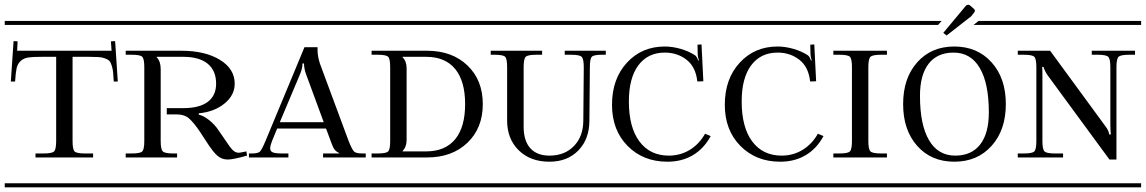

<svg xmlns="http://www.w3.org/2000/svg" viewBox="-29 -797 4875 817"><path d="M-8.8 -708H498V-690.9H-8.8ZM-8.8 -17.1H498V0H-8.8ZM43.9 -581.1H445.8L442.9 -621.1L460.9 -622.1L472.2 -450.2H455.1Q453.6 -477.1 452.1 -491Q450.7 -504.9 446 -519Q441.4 -533.2 435.8 -538.6Q430.2 -543.9 417.7 -548.6Q405.3 -553.2 390.4 -554.2Q375.5 -555.2 350.1 -555.2H279.8V-196.8Q279.8 -161.6 288.3 -152.8Q296.9 -144 332 -144H367.2V-127H122.1V-144H157.2Q192.4 -144 201.2 -152.8Q210 -161.6 210 -196.8V-555.2H148.9Q110.8 -555.2 91.8 -552.5Q72.8 -549.8 59.3 -537.8Q45.9 -525.9 41.7 -506.8Q37.6 -487.8 35.2 -450.2H17.1L28.8 -622.1L45.9 -621.1Z M505.9 -581.1H741.7Q843.8 -581.1 906.7 -542.5Q969.7 -503.9 969.7 -440.9Q969.7 -391.6 926 -356.2Q882.3 -320.8 816.9 -314.9V-309.1Q837.4 -304.7 861.3 -285.6Q885.3 -266.6 901.9 -241.2L918 -217.8Q950.7 -168.5 960.9 -158.7Q973.1 -147 986.8 -147Q988.3 -147 990.7 -147.5Q993.2 -147.9 994.6 -147.9L1019.5 -152.8L1022 -134.8Q963.9 -118.2 939.9 -118.2Q914.6 -118.2 895.5 -134.8Q876.5 -151.4 847.7 -196.8L822.8 -234.9Q794.9 -276.4 775.1 -293.2Q755.4 -310.1 724.6 -310.1H680.7V-336.9H751Q819.3 -336.9 855 -363.5Q890.6 -390.1 890.6 -440.9Q890.6 -496.6 854.7 -525.9Q818.8 -555.2 751 -555.2H637.7V-553.2Q654.8 -536.1 654.8 -502.9V-196.8Q654.8 -161.6 663.8 -152.8Q672.9 -144 708 -144H724.6V-127H505.9V-144H532.7Q567.9 -144 576.4 -152.8Q585 -161.6 585 -196.8V-511.2Q585 -546.4 576.4 -555.2Q567.9 -564 532.7 -564H505.9ZM480 -708H1030.8V-690.9H480ZM480 -17.1H1030.8V0H480Z M1030.3 -127V-144H1042.5Q1068.8 -144 1076.9 -151.9Q1085 -159.7 1100.6 -196.8L1266.6 -596.2H1322.3V-590.8V-582Q1322.3 -557.6 1332.5 -525.9L1454.6 -196.8Q1469.2 -160.2 1477.8 -152.1Q1486.3 -144 1512.7 -144H1527.3V-127H1345.7V-144H1414.6V-146Q1393.6 -153.3 1383.3 -183.1L1358.4 -250H1150.4L1128.4 -196.8Q1120.6 -175.8 1120.6 -166Q1120.6 -153.3 1131.6 -148.7Q1142.6 -144 1170.4 -144H1198.2V-127ZM1348.6 -276.9 1273.4 -481Q1264.6 -505.4 1264.6 -526.9H1258.3Q1258.3 -506.8 1247.6 -481L1161.6 -276.9ZM1012.7 -708H1545.4V-690.9H1012.7ZM1012.7 -17.1H1545.4V0H1012.7Z M1526.4 -708H2068.4V-690.9H1526.4ZM1526.4 -17.1H2068.4V0H1526.4ZM1684.1 -152.8H1784.2Q1865.2 -152.8 1907.7 -204.3Q1950.2 -255.9 1950.2 -354Q1950.2 -452.1 1907.7 -503.7Q1865.2 -555.2 1784.2 -555.2H1684.1V-553.2Q1701.2 -536.1 1701.2 -506.8V-201.2Q1701.2 -171.9 1684.1 -154.8ZM1579.1 -564H1552.2V-581.1H1788.1Q1894.5 -581.1 1960 -518.6Q2025.4 -456.1 2025.4 -354Q2025.4 -252 1960 -189.5Q1894.5 -127 1788.1 -127H1552.2V-144H1579.1Q1614.3 -144 1622.8 -152.8Q1631.3 -161.6 1631.3 -196.8V-511.2Q1631.3 -546.4 1622.8 -555.2Q1614.3 -564 1579.1 -564Z M2033.2 -708H2575.2V-690.9H2033.2ZM2033.2 -17.1H2575.2V0H2033.2ZM2059.1 -581.1H2277.8V-564H2252Q2216.8 -564 2208 -555.2Q2199.2 -546.4 2199.2 -511.2V-257.8Q2199.2 -197.8 2227.5 -166.3Q2255.9 -134.8 2309.1 -134.8Q2374 -134.8 2413.6 -176Q2453.1 -217.3 2453.1 -284.2L2455.1 -511.2Q2455.1 -546.4 2446 -555.2Q2437 -564 2401.9 -564H2374V-581.1H2548.8V-564H2532.2Q2497.6 -564 2489.3 -555.4Q2481 -546.9 2481 -511.2L2479 -284.2Q2479 -205.6 2432.4 -157.2Q2385.7 -108.9 2309.1 -108.9Q2228 -108.9 2178.5 -157.2Q2128.9 -205.6 2128.9 -284.2V-511.2Q2128.9 -546.4 2120.6 -555.2Q2112.3 -564 2077.1 -564H2059.1Z M2531.2 -708H3030.3V-690.9H2531.2ZM2531.2 -17.1H3030.3V0H2531.2ZM2995.1 -217.8Q2966.3 -164.6 2919.4 -136.7Q2872.6 -108.9 2811 -108.9Q2708 -108.9 2641.6 -176Q2575.2 -243.2 2575.2 -351.1Q2575.2 -461.4 2638.7 -530.3Q2702.1 -599.1 2799.8 -599.1Q2831.5 -599.1 2866.2 -589.4Q2900.9 -579.6 2928.2 -562Q2937 -555.7 2941.9 -539.1L2944.8 -540Q2939.9 -557.1 2939.9 -564.9L2939 -606.9L2956.1 -607.9L2963.9 -451.2L2939 -450.2L2938 -452.1Q2931.2 -512.7 2892.1 -543Q2853 -573.2 2799.8 -573.2Q2728 -573.2 2687.5 -519.3Q2647 -465.3 2647 -365.2Q2647 -254.9 2692.1 -194.8Q2737.3 -134.8 2816.9 -134.8Q2865.7 -134.8 2906 -159.2Q2946.3 -183.6 2971.2 -228Z M3011.2 -708H3510.3V-690.9H3011.2ZM3011.2 -17.1H3510.3V0H3011.2ZM3475.1 -217.8Q3446.3 -164.6 3399.4 -136.7Q3352.5 -108.9 3291 -108.9Q3188 -108.9 3121.6 -176Q3055.2 -243.2 3055.2 -351.1Q3055.2 -461.4 3118.7 -530.3Q3182.1 -599.1 3279.8 -599.1Q3311.5 -599.1 3346.2 -589.4Q3380.9 -579.6 3408.2 -562Q3417 -555.7 3421.9 -539.1L3424.8 -540Q3419.9 -557.1 3419.9 -564.9L3418.9 -606.9L3436 -607.9L3443.8 -451.2L3418.9 -450.2L3418 -452.1Q3411.1 -512.7 3372.1 -543Q3333 -573.2 3279.8 -573.2Q3208 -573.2 3167.5 -519.3Q3127 -465.3 3127 -365.2Q3127 -254.9 3172.1 -194.8Q3217.3 -134.8 3296.9 -134.8Q3345.7 -134.8 3386 -159.2Q3426.3 -183.6 3451.2 -228Z M3491.2 -708H3788.1V-690.9H3491.2ZM3491.2 -17.1H3788.1V0H3491.2ZM3517.1 -127V-144H3543.9Q3579.1 -144 3587.6 -152.8Q3596.2 -161.6 3596.2 -196.8V-511.2Q3596.2 -546.4 3587.6 -555.2Q3579.1 -564 3543.9 -564H3517.1V-581.1H3745.1V-564H3719.2Q3684.1 -564 3675 -555.2Q3666 -546.4 3666 -511.2V-196.8Q3666 -161.6 3675 -152.8Q3684.1 -144 3719.2 -144H3745.1V-127Z M3770 -17.1H4294.9V0H3770ZM4178.7 -318.8Q4178.7 -442.4 4140.1 -507.8Q4101.6 -573.2 4028.8 -573.2Q3959.5 -573.2 3922.6 -525.9Q3885.7 -478.5 3885.7 -389.2Q3885.7 -265.6 3924.3 -200.2Q3962.9 -134.8 4035.6 -134.8Q4105 -134.8 4141.8 -182.1Q4178.7 -229.5 4178.7 -318.8ZM3873.8 -176.3Q3814 -243.7 3814 -354Q3814 -464.4 3873.8 -531.7Q3933.6 -599.1 4031.7 -599.1Q4129.9 -599.1 4190.4 -531.7Q4251 -464.4 4251 -354Q4251 -243.7 4190.4 -176.3Q4129.9 -108.9 4031.7 -108.9Q3933.6 -108.9 3873.8 -176.3ZM3770 -708H3978L3962.9 -690.9H3770ZM4134.8 -708H4285.6V-690.9H4113.8ZM4098.6 -773.9 4114.7 -759.8Q4119.6 -754.9 4119.6 -751Q4119.6 -749 4115.7 -743.2L4104 -728L3999 -646L3984.9 -657.2L4080.6 -772Q4085.4 -776.9 4090.8 -776.9Q4094.2 -776.9 4098.6 -773.9Z M4275.9 -708H4826.7V-690.9H4275.9ZM4275.9 -17.1H4826.7V0H4275.9ZM4301.8 -581.1H4439.5L4673.8 -261.2Q4690.4 -239.7 4690.4 -225.1H4697.8Q4695.8 -244.6 4695.8 -267.1V-511.2Q4695.8 -546.4 4686.8 -555.2Q4677.7 -564 4642.6 -564H4616.7V-581.1H4800.8V-564H4774.9Q4739.7 -564 4730.7 -555.2Q4721.7 -546.4 4721.7 -511.2V-118.2H4691.9L4430.7 -474.1Q4424.8 -481.9 4420.2 -490.7Q4415.5 -499.5 4413.6 -504.9Q4411.6 -510.3 4411.6 -512.2H4405.8Q4406.7 -501 4406.7 -470.2V-196.8Q4406.7 -161.6 4415.5 -152.8Q4424.3 -144 4459.5 -144H4494.6V-127H4301.8V-144H4328.6Q4363.8 -144 4372.3 -152.8Q4380.9 -161.6 4380.9 -196.8V-511.2Q4380.9 -546.4 4372.3 -555.2Q4363.8 -564 4328.6 -564H4301.8Z"/></svg>

Font: FoglihtenFr01
Style: Regular
Weight: 500
Version: Version 0.68